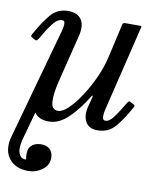

<svg xmlns="http://www.w3.org/2000/svg" viewBox="-110 -596 738 922"><g transform="rotate(10 258.5 -135.0)"><path d="M-4 -390Q32.5 -456 64.5 -493Q96.5 -530 149 -530Q194 -530 213 -500.8Q232 -471.5 218 -418L161.5 -190Q146 -127.5 148.2 -88.2Q150.5 -49 182.5 -49Q203 -49 231.2 -75.8Q259.5 -102.5 288.2 -146.2Q317 -190 340.8 -241.8Q364.5 -293.5 376 -343.5L414.5 -512.5Q416.5 -520 426.5 -520H497Q504.5 -520 505.8 -518.8Q507 -517.5 505.5 -511.5L403.5 -90Q400 -74.5 400.2 -58.2Q400.5 -42 414.5 -42Q434 -42 455.5 -71.5Q477 -101 501 -142.5Q506 -150.5 509 -152.5Q512 -154.5 518.5 -151L531.5 -144.5Q538 -141 539.5 -138.5Q541 -136 536.5 -127.5Q503 -66 470.2 -28Q437.5 10 384 10Q342 10 326 -20Q310 -50 321 -93.5L332.5 -137.5Q335.5 -148.5 333 -149.5Q330.5 -150.5 327 -144Q288.5 -80.5 242.8 -35.8Q197 9 147 9Q124.5 9 106.2 1.8Q88 -5.5 76.5 -22L37 121Q28 163.5 35.8 182.5Q43.5 201.5 55.2 205.5Q67 209.5 69.5 207.5Q72.5 204.5 71 200.5Q69.5 196.5 69.5 176Q69.5 151.5 86.8 137.2Q104 123 132.5 123Q158.5 123 174 138Q189.5 153 189.5 180Q189.5 215 159 237.5Q128.5 260 91 260Q30 260 -1.2 221.8Q-32.5 183.5 -19 121L132 -423.5L132.5 -424Q134.5 -432 137.5 -445.8Q140.5 -459.5 139.2 -470.5Q138 -481.5 126 -481.5Q103.5 -481.5 80.8 -451.5Q58 -421.5 32.5 -376.5Q28 -369.5 24.5 -366Q21 -362.5 14 -366L1.5 -373Q-6 -377 -7 -379.8Q-8 -382.5 -4 -390Z"/></g></svg>

Font: Besley* Narrow
Style: Italic
Weight: 400
Width: 4
Italic angle: -13°
Designer: Owen Earl
Foundry: indestructible type*
Version: Version 3.000; ttfautohint (v1.8.3)